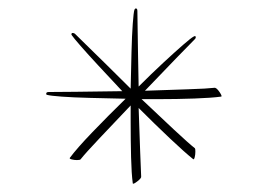

<svg xmlns="http://www.w3.org/2000/svg" viewBox="-20 -694 637 457"><path d="M296 -258Q293 -280 292 -319.5Q291 -359 291 -405V-443Q251 -401 217 -365Q183 -329 172 -315Q171 -313 163 -313Q157 -313 151 -314.5Q145 -316 146 -318Q163 -341 200 -379.5Q237 -418 279 -459Q234 -460 194 -461Q154 -462 127 -464Q100 -466 93 -468Q90 -468 90 -471Q90 -475 96 -475Q110 -475 160 -475.5Q210 -476 271 -477Q241 -509 215 -537Q189 -565 172 -584.5Q155 -604 151 -610Q150 -611 150 -612Q150 -618 158 -614Q165 -607 185 -587.5Q205 -568 233 -540.5Q261 -513 291 -483Q292 -529 293 -569.5Q294 -610 296 -637.5Q298 -665 300 -671Q302 -674 303 -674Q307 -674 307 -668Q307 -659 307.5 -632Q308 -605 308.5 -567.5Q309 -530 310 -488Q341 -519 368.5 -544.5Q396 -570 415.5 -587Q435 -604 441 -607Q442 -608 444 -608Q446 -608 446 -605.5Q446 -603 444 -601Q434 -591 400 -556Q366 -521 325 -478Q381 -480 427.5 -481.5Q474 -483 490 -485Q495 -486 502.5 -475Q510 -464 506 -464Q484 -461 443 -459.5Q402 -458 354 -458H317Q358 -419 394 -385.5Q430 -352 444 -341Q445 -340 445 -333Q445 -326 443.5 -320Q442 -314 440 -315Q420 -331 384.5 -364.5Q349 -398 310 -437Q312 -382 313.5 -336.5Q315 -291 316 -274Q317 -270 306.5 -262Q296 -254 296 -258Z"/></svg>

Font: Inspiration
Style: Regular
Weight: 400
Designer: Robert E. Leuschke
Foundry: Robert E. Leuschke
Version: Version 2.010; ttfautohint (v1.8.3)